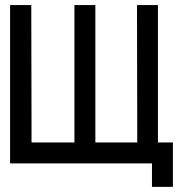

<svg xmlns="http://www.w3.org/2000/svg" viewBox="-20 -640 707 752"><path d="M598.6 -82H657.2V91.8H575.2V0H19.5V-620.1H102.5L103.5 -144.5V-82H271.5V-620.1H353.5V-82H517.6L516.6 -620.1H598.6Z"/></svg>

Font: mr_KirucoupageG
Style: Regular
Weight: 400
Designer: Jan Henkel
Version: Version 1.00 May 25, 2020, initial release